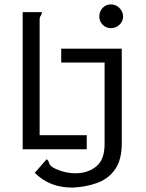

<svg xmlns="http://www.w3.org/2000/svg" viewBox="-20 -678 665 872"><path d="M484 -550Q462 -550 446.5 -565.5Q431 -581 431 -603Q431 -626 446 -642Q461 -658 484 -658Q506 -658 522.5 -641.5Q539 -625 539 -603Q539 -581 522.5 -565.5Q506 -550 484 -550ZM83 0V-623H170Q170 -613 165 -606.5Q160 -600 160 -589V-64H374V0ZM310 174Q255 174 213 157Q171 140 138 107L192 45Q199 50 200.5 55.5Q202 61 205 67.5Q208 74 219 81.5Q230 89 256 98Q270 103 288 106Q306 109 322 109Q379 109 417 78Q455 47 455 -23V-394H258V-457H533V-27Q533 47 503.5 90Q474 133 423.5 152Q373 171 310 174Z"/></svg>

Font: Inconsolata Expanded Thin
Style: Regular
Weight: 100
Width: 7
Monospace: yes
Designer: Raph Levien, Cyreal, Brenton Simpson
Foundry: Raph Levien, Cyreal, Google
Version: Version 3.100; ttfautohint (v1.8.4.7-5d5b)